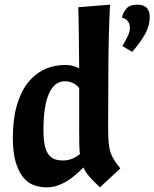

<svg xmlns="http://www.w3.org/2000/svg" viewBox="-20 -790 661 822"><path d="M408 12Q380 -14 363 -33.5Q346 -53 337 -73Q322 -58 305 -43Q288 -28 268 -15.5Q248 -3 226 4.5Q204 12 179 12Q152 12 126 3Q100 -6 80 -30Q60 -54 47.5 -95Q35 -136 35 -200Q35 -278 51.5 -336.5Q68 -395 98 -434Q128 -473 169.5 -492.5Q211 -512 261 -512Q292 -512 319 -497Q318 -578 317.5 -640Q317 -702 315 -759L451 -770Q445 -648 444 -513.5Q443 -379 443 -245Q443 -206 445 -181.5Q447 -157 453 -138.5Q459 -120 469 -104.5Q479 -89 495 -69ZM249 -103Q271 -103 289 -110.5Q307 -118 322 -130Q320 -149 319.5 -173Q319 -197 319 -229V-413Q296 -442 257 -442Q213 -442 189.5 -389Q166 -336 166 -232Q166 -191 172 -166Q178 -141 189 -127Q200 -113 215 -108Q230 -103 249 -103ZM502 -715Q507 -737 521.5 -753.5Q536 -770 568 -770Q585 -770 595.5 -765Q606 -760 611.5 -752.5Q617 -745 619 -735.5Q621 -726 621 -716Q621 -681 602.5 -646.5Q584 -612 546 -568L504 -593Q521 -622 528.5 -638.5Q536 -655 536 -671Q536 -705 502 -715Z"/></svg>

Font: CantoraOne
Style: Regular
Weight: 400
Designer: Pablo Impallari, Rodrigo Fuenzalida
Foundry: Pablo Impallari
Version: Version 1.001; ttfautohint (v0.8) -G 200 -r 50